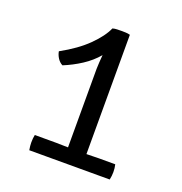

<svg xmlns="http://www.w3.org/2000/svg" viewBox="-104 -638 691 729"><g transform="rotate(20 241.0 -273.0)"><path d="M177.5 -61.5Q186.5 -61.5 202.5 -61Q218.5 -60.5 226 -60.5Q226 -75 226 -87.5Q226 -100 226 -114V-378Q226 -390.5 227.2 -405.2Q228.5 -420 229.5 -434.5Q205 -405.5 170.8 -383.2Q136.5 -361 99.5 -346Q87 -352.5 79 -365Q71 -377.5 68.5 -391.5Q134 -427.5 174.2 -467.2Q214.5 -507 230 -542.5Q238.5 -545 248 -545.2Q257.5 -545.5 265.5 -545.5Q273.5 -545.5 282.2 -545.2Q291 -545 300.5 -542.5V-114Q300.5 -99.5 300.5 -87.2Q300.5 -75 300.5 -60.5Q309.5 -60.5 325.8 -61Q342 -61.5 350.5 -61.5H416.5Q420 -47.5 420 -31Q420 -15.5 416.5 0H91.5Q88.5 -17 88.5 -31Q88.5 -47.5 91.5 -61.5Z"/></g></svg>

Font: Signika SC Light
Style: Regular
Weight: 300
Designer: Anna Giedryś
Foundry: Anna Giedryś
Version: Version 2.000; ttfautohint (v1.8.3) -l 8 -r 50 -G 200 -x 9 -